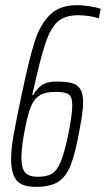

<svg xmlns="http://www.w3.org/2000/svg" viewBox="-20 -716 410 744"><path d="M23 -101Q23 -138 32.5 -192Q42 -246 61 -335L66 -359Q94 -491 114.5 -555.5Q135 -620 173 -658Q211 -696 279 -696Q300 -696 326 -692Q352 -688 370 -682L363 -645Q348 -650 326 -653.5Q304 -657 284 -657Q232 -657 204 -632.5Q176 -608 155.5 -546.5Q135 -485 105 -348H109Q122 -372 142 -386Q162 -400 198 -400Q237 -400 258.5 -394Q280 -388 291 -371Q302 -354 302 -320Q302 -284 288 -212Q272 -122 254 -76.5Q236 -31 205.5 -11.5Q175 8 120 8Q63 8 43 -18.5Q23 -45 23 -101ZM244 -192Q260 -271 260 -308Q260 -341 246 -350.5Q232 -360 196 -360Q157 -360 135.5 -347.5Q114 -335 102 -308Q90 -281 79 -228Q63 -149 63 -105Q63 -64 77.5 -47.5Q92 -31 126 -31Q162 -31 181.5 -43Q201 -55 215 -88.5Q229 -122 244 -192Z"/></svg>

Font: Saira Ultra Condensed ExLight
Style: Italic
Weight: 200
Width: 1
Italic angle: -12°
Designer: Hector Gatti with collaboration of the Omnibus-Type team
Foundry: Omnibus-Type
Version: Version 1.001; ttfautohint (v1.8)